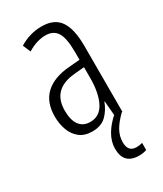

<svg xmlns="http://www.w3.org/2000/svg" viewBox="-192 -616 774 910"><g transform="rotate(-30 195.5 -161.0)"><path d="M195 -542Q264 -542 294.5 -497.5Q325 -453 325 -360V0H284L277 -84H275Q260 -44 232.5 -17Q205 10 156 10Q114 10 87.5 -11Q61 -32 48.5 -66Q36 -100 36 -140Q36 -219 81.5 -261Q127 -303 211 -310L272 -315V-358Q272 -433 252.5 -464.5Q233 -496 189 -496Q168 -496 143.5 -489Q119 -482 91 -465L73 -507Q130 -542 195 -542ZM217 -269Q91 -257 91 -141Q91 -88 111.5 -61Q132 -34 170 -34Q222 -34 247.5 -83.5Q273 -133 273 -216V-274ZM254 126Q254 179 299 179Q309 179 318 177.5Q327 176 332 174V213Q315 220 291 220Q207 220 207 135Q207 96 229 58.5Q251 21 289 -11L322 0Q286 35 270 64.5Q254 94 254 126Z"/></g></svg>

Font: Noto Sans Khmer ExtraCondensed Light
Style: Regular
Weight: 300
Width: 2
Designer: Danh Hong and the Monotype Design Team
Foundry: Monotype Imaging Inc.
Version: Version 2.004; ttfautohint (v1.8.4.7-5d5b)